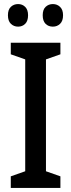

<svg xmlns="http://www.w3.org/2000/svg" viewBox="-20 -924 351 944"><path d="M277 0H33V-57L104 -82V-632L33 -657V-714H277V-657L206 -632V-82L277 -57ZM19 -849Q19 -877 33.5 -890.5Q48 -904 69 -904Q90 -904 104 -890Q118 -876 118 -849Q118 -821 104 -807Q90 -793 69 -793Q48 -793 33.5 -807Q19 -821 19 -849ZM190 -849Q190 -877 204.5 -890.5Q219 -904 240 -904Q261 -904 275.5 -890Q290 -876 290 -849Q290 -821 275.5 -807Q261 -793 240 -793Q218 -793 204 -807Q190 -821 190 -849Z"/></svg>

Font: Noto Sans Gurmukhi Condensed Medium
Style: Regular
Weight: 500
Width: 3
Designer: Jelle Bosma - Monotype Design Team
Foundry: Monotype Imaging Inc.
Version: Version 2.004; ttfautohint (v1.8.4.7-5d5b)